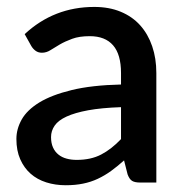

<svg xmlns="http://www.w3.org/2000/svg" viewBox="-20 -540 542 568"><path d="M338 -223Q280.5 -221 241 -213.8Q201.5 -206.5 177 -195.2Q152.5 -184 141.8 -168.5Q131 -153 131 -134.5Q131 -116.5 136.8 -103.8Q142.5 -91 152.8 -82.8Q163 -74.5 176.8 -70.8Q190.5 -67 207 -67Q249 -67 279.2 -82.8Q309.5 -98.5 338 -128.5ZM53 -439Q139.5 -519.5 259 -519.5Q303 -519.5 337.2 -505.2Q371.5 -491 394.8 -465Q418 -439 430.2 -403.2Q442.5 -367.5 442.5 -324V0H394.5Q379 0 371 -4.8Q363 -9.5 357.5 -24L347 -65.5Q327.5 -48 308.5 -34.2Q289.5 -20.5 269.2 -11Q249 -1.5 225.8 3.2Q202.5 8 174.5 8Q143.5 8 116.8 -0.5Q90 -9 70.5 -26.2Q51 -43.5 39.8 -69Q28.5 -94.5 28.5 -129Q28.5 -158.5 44.2 -186.5Q60 -214.5 96.2 -236.8Q132.5 -259 191.8 -273.5Q251 -288 338 -290V-324Q338 -379 314.5 -406Q291 -433 245.5 -433Q214.5 -433 193.5 -425.2Q172.5 -417.5 157 -408.5Q141.5 -399.5 129.5 -391.8Q117.5 -384 104 -384Q93 -384 85.2 -389.8Q77.5 -395.5 72.5 -404Z"/></svg>

Font: LatoLatin Semibold
Style: Regular
Weight: 600
Designer: Lukasz Dziedzic with Adam Twardoch and Botio Nikoltchev
Foundry: tyPoland Lukasz Dziedzic
Version: Version 2.015; 2015-08-06; http://www.latofonts.com/